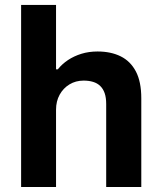

<svg xmlns="http://www.w3.org/2000/svg" viewBox="-20 -743 642 763"><path d="M63.9 0V-723.4H202.7V-467.5H209.7Q226.7 -488.7 250.3 -504.4Q274 -520.1 303.6 -529.3Q333.2 -538.4 367.7 -538.4Q420.5 -538.4 459.4 -519.2Q498.4 -500 519.9 -459.2Q541.5 -418.3 541.5 -352.2V0H402V-329.7Q402 -355.3 395.9 -372.8Q389.8 -390.2 378.3 -401.3Q366.8 -412.5 350 -417.6Q333.2 -422.7 312.3 -422.7Q281 -422.7 256.2 -407.7Q231.5 -392.7 217.1 -366.8Q202.7 -340.8 202.7 -306.9V0Z"/></svg>

Font: Archivo SemiBold
Style: Regular
Weight: 600
Designer: Hector Gatti
Foundry: Omnibus-Type
Version: Version 2.001